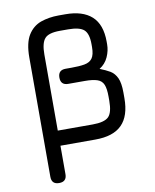

<svg xmlns="http://www.w3.org/2000/svg" viewBox="-97 -777 851 1051"><g transform="rotate(-10 329.0 -252.0)"><path d="M104 158C104 186 118 200 146 200C146 200 146 200 146 200C174 200 188 186 188 158C188 158 188 0 188 0C188 0 382 0 382 0C382 0 382 0 382 0C448.5 0 498 -16 530 -48.5C562 -80.5 578 -129.5 578 -196C578 -196 578 -227 578 -227C578 -227 578 -227 578 -227C578 -262.5 573.5 -289.5 565 -308C556.5 -326.5 544 -341 528.5 -350.5C512.5 -360 493.5 -368.5 472 -377C472 -377 472 -377 472 -377C493.5 -390.5 510 -409 520.5 -432.5C531 -456 536 -479 536 -502C536 -502 536 -518 536 -518C536 -518 536 -518 536 -518C536 -581 519 -628 485.5 -658.5C451.5 -689 403 -704 340 -704C340 -704 302 -704 302 -704C302 -704 302 -704 302 -704C265.5 -704 232 -698.5 202 -688C172 -677 148 -657 130.5 -628.5C113 -600 104 -558.5 104 -505C104 -505 104 158 104 158C104 158 104 158 104 158ZM188 -507C188 -507 188 -507 188 -507C188 -548.5 195 -578 209.5 -595C223.5 -611.5 251.5 -620 294 -620C294 -620 340 -620 340 -620C340 -620 340 -620 340 -620C382.5 -620 412 -612.5 428 -598C444 -583.5 452 -556.5 452 -518C452 -518 452 -502 452 -502C452 -502 452 -502 452 -502C452 -473.5 447 -452.5 437.5 -439.5C428 -426.5 413.5 -418.5 394 -415C374.5 -411.5 350.5 -410 322 -410C322 -410 289 -410 289 -410C289 -410 289 -410 289 -410C261 -410 247 -396 247 -368C247 -368 247 -368 247 -368C247 -340 261 -326 289 -326C289 -326 382 -326 382 -326C382 -326 382 -326 382 -326C411 -326 433.5 -323 450 -317.5C466.5 -312 478 -301.5 484.5 -286C491 -270.5 494 -248 494 -219C494 -219 494 -196 494 -196C494 -196 494 -196 494 -196C494 -152.5 486.5 -123 471 -107.5C455.5 -92 425.5 -84 382 -84C382 -84 188 -84 188 -84C188 -84 188 -507 188 -507Z"/></g></svg>

Font: Jura-Fortis-Bold
Style: Bold
Weight: 500
Designer: Daniel Johnson, Alexei Vanyashin, Mirko Velimirovic
Foundry: Daniel Johnson
Version: ""